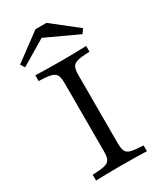

<svg xmlns="http://www.w3.org/2000/svg" viewBox="-191 -830 764 902"><g transform="rotate(-30 190.5 -379.0)"><path d="M52.4 0V-31.5Q96.8 -33.1 118.1 -38.3Q139.5 -43.5 146.4 -57.7Q153.2 -71.8 153.2 -100.8V-470.2Q153.2 -499.2 146.4 -513.3Q139.5 -527.4 118.1 -533.1Q96.8 -538.7 52.4 -539.5V-571Q74.2 -570.2 109.7 -569.4Q145.2 -568.5 190.3 -568.5Q233.9 -568.5 270.2 -569.4Q306.5 -570.2 328.2 -571V-539.5Q284.7 -538.7 263.3 -533.1Q241.9 -527.4 235.1 -513.3Q228.2 -499.2 228.2 -470.2V-100.8Q228.2 -71.8 235.1 -57.7Q241.9 -43.5 263.3 -38.3Q284.7 -33.1 328.2 -31.5V0Q306.5 -0.8 270.2 -1.6Q233.9 -2.4 190.3 -2.4Q145.2 -2.4 109.7 -1.6Q74.2 -0.8 52.4 0ZM29.8 -627.4 15.3 -650 161.3 -758.1H221L357.3 -650.8L341.1 -627.4L142.7 -719.4L181.5 -717.7Z"/></g></svg>

Font: Playfair 12pt Light
Style: Regular
Weight: 300
Designer: Claus Eggers Sørensen
Foundry: Claus Eggers Sørensen
Version: Version 2.000;gftools[0.9.28]